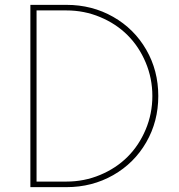

<svg xmlns="http://www.w3.org/2000/svg" viewBox="-20 -770 738 790"><path d="M253.4 0H105V-750H253.4Q358.9 -750 445.6 -700.7Q532.2 -651.4 581.8 -565.4Q631.3 -479.5 631.3 -375Q631.3 -270.5 581.8 -184.6Q532.2 -98.6 445.6 -49.3Q358.9 0 253.4 0ZM253.4 -727.1H130.4V-22.9H253.4Q326.7 -22.9 392.1 -50.3Q457.5 -77.6 504.6 -124.5Q551.8 -171.4 579.3 -236.8Q606.9 -302.2 606.9 -375Q606.9 -447.8 579.3 -513.2Q551.8 -578.6 504.6 -625.5Q457.5 -672.4 392.1 -699.7Q326.7 -727.1 253.4 -727.1Z"/></svg>

Font: Spartan MB Thin
Style: Regular
Weight: 100
Designer: Matt Bailey, Mirko Velimirovic
Foundry: Matt Bailey
Version: Version 1.005